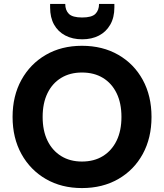

<svg xmlns="http://www.w3.org/2000/svg" viewBox="-20 -945 835 977"><path d="M397 12Q293 12 213.5 -34Q134 -80 89 -161.5Q44 -243 44 -350Q44 -457 89 -538.5Q134 -620 213.5 -666Q293 -712 397 -712Q502 -712 582 -666Q662 -620 706.5 -538.5Q751 -457 751 -350Q751 -243 706.5 -161.5Q662 -80 582 -34Q502 12 397 12ZM397 -123Q459 -123 504 -151Q549 -179 573.5 -229.5Q598 -280 598 -350Q598 -420 573.5 -470.5Q549 -521 504 -548.5Q459 -576 397 -576Q336 -576 291 -548.5Q246 -521 221.5 -470.5Q197 -420 197 -350Q197 -280 221.5 -229.5Q246 -179 291 -151Q336 -123 397 -123ZM398 -745Q349 -745 312 -764.5Q275 -784 255 -820Q235 -856 235 -907V-925H312Q312 -893 330.5 -874.5Q349 -856 398 -856Q447 -856 465.5 -874.5Q484 -893 484 -925H562V-907Q562 -856 541 -819.5Q520 -783 483.5 -764Q447 -745 398 -745Z"/></svg>

Font: DM Sans 24pt Black
Style: Regular
Weight: 900
Designer: Colophon Foundry, Jonny Pinhorn
Foundry: Colophon Foundry
Version: Version 4.004;gftools[0.9.30]